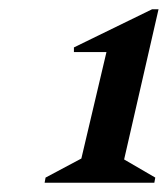

<svg xmlns="http://www.w3.org/2000/svg" viewBox="-20 -797 361 413"><path d="M76 -404 78 -415 155 -456 209 -685H139V-695L307 -777H321L247 -454L314 -415L312 -404Z"/></svg>

Font: Platypi SemiBold
Style: Italic
Weight: 600
Italic angle: -13°
Designer: David Sargent
Foundry: Bolt Cutter Type
Version: Version 1.200; ttfautohint (v1.8.4.7-5d5b)